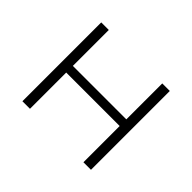

<svg xmlns="http://www.w3.org/2000/svg" viewBox="-115 -711 899 899"><g transform="rotate(45 335.0 -261.0)"><path d="M108 0V-522H158V-284H512V-522H562V0H512V-240H158V0Z"/></g></svg>

Font: MOST Montserrat Light
Style: Regular
Weight: 300
Designer: Julieta Ulanovsky
Foundry: Julieta Ulanovsky
Version: Version 8.000;March 11, 2024;FontCreator 15.0.0.2926 64-bit